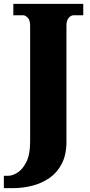

<svg xmlns="http://www.w3.org/2000/svg" viewBox="-45 -734 465 994"><path d="M-25 240V176H-2Q20 176 46.5 159Q73 142 92 103.5Q111 65 111 0V-602Q111 -630 98.5 -642.5Q86 -655 75 -655H24V-714H386V-655H336Q323 -655 311 -642Q299 -629 299 -601V-1Q299 67 275 113.5Q251 160 211 187.5Q171 215 122 227.5Q73 240 22 240Z"/></svg>

Font: Noto Serif Hebrew SemiCondensed Black
Style: Regular
Weight: 900
Width: 4
Designer: Monotype Design Team
Foundry: Monotype Imaging Inc.
Version: Version 2.004; ttfautohint (v1.8.4.7-5d5b)